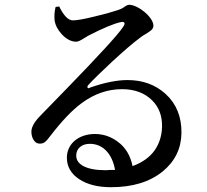

<svg xmlns="http://www.w3.org/2000/svg" viewBox="-20 -759 864 801"><path d="M443 22C533 22 605 0 659 -44C710 -86 736 -139 737 -204C738 -271 716 -326 671 -367C628 -406 575 -425 512 -425C469 -425 417 -415 357 -394C355 -393 354 -393 353 -392C345 -388 341 -397 349 -405C369 -427 402 -459 448 -502C497 -547 534 -579 561 -599C568 -605 578 -612 591 -619C602 -626 609 -631 612 -634C617 -639 620 -645 620 -652C620 -687 556 -739 519 -739C513 -739 507 -736 500 -731C491 -724 481 -720 472 -717C445 -708 413 -699 374 -690C330 -679 300 -674 284 -674C265 -674 246 -693 227 -732L212 -730C207 -711 206 -691 208 -672C211 -654 220 -636 237 -617C256 -596 277 -585 298 -585C305 -585 316 -590 330 -599C338 -604 344 -608 348 -610C410 -642 456 -661 485 -667C500 -670 505 -662 493 -646C472 -614 393 -528 258 -389C208 -338 172 -301 151 -279C125 -253 112 -231 111 -212C110 -183 126 -160 143 -160C162 -159 170 -165 190 -192C237 -253 280 -299 321 -329C374 -368 430 -387 489 -387C542 -387 584 -371 615 -340C644 -311 657 -274 656 -230C655 -193 645 -161 626 -133C605 -103 574 -81 533 -66C524 -110 504 -144 471 -168C443 -189 411 -200 376 -200C309 -200 259 -160 259 -101C259 -64 276 -34 311 -11C345 11 389 22 443 22ZM418 -49C379 -49 349 -55 328 -66C308 -77 298 -91 298 -110C298 -139 320 -159 355 -159C408 -159 448 -119 460 -50C455 -50 448 -50 439 -50C430 -49 423 -49 418 -49Z"/></svg>

Font: AllPunType SemiBold
Style: Regular
Weight: 600
Version: 1.0